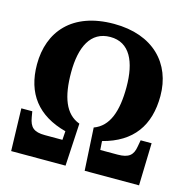

<svg xmlns="http://www.w3.org/2000/svg" viewBox="-106 -828 917 931"><g transform="rotate(15 352.0 -362.5)"><path d="M31 0H304L316 -214C242 -241 213 -322 213 -444C213 -571 254 -659 353 -659C451 -659 491 -571 491 -444C491 -322 462 -241 388 -214L400 0H673L679 -213H624L618 -180C611 -136 590 -117 534 -117H447L444 -161C592 -199 661 -297 661 -445C661 -608 551 -725 354 -725C144 -725 43 -603 43 -439C43 -293 116 -199 260 -161L257 -117H169C113 -117 93 -136 85 -184L80 -213H25Z"/></g></svg>

Font: Noto Serif Condensed ExtraBold
Style: Regular
Weight: 800
Width: 3
Designer: Monotype Design Team
Foundry: Monotype Imaging Inc.
Version: Version 2.013